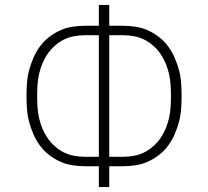

<svg xmlns="http://www.w3.org/2000/svg" viewBox="-20 -755 840 775"><path d="M379 0V-84H324Q298 -84 272 -88Q246 -92 222 -103Q198 -114 177.5 -130Q157 -146 141.5 -167Q126 -188 115.5 -212Q105 -236 98 -261.5Q91 -287 89 -313Q87 -339 87 -365V-370Q87 -396 89 -422Q91 -448 98 -473.5Q105 -499 115.5 -523Q126 -547 141.5 -568Q157 -589 177.5 -605Q198 -621 222 -632Q246 -643 272 -647Q298 -651 324 -651H379V-735H421V-651H476Q502 -651 528 -647Q554 -643 578 -632Q602 -621 622.5 -605Q643 -589 658.5 -568Q674 -547 684.5 -523Q695 -499 702 -473.5Q709 -448 711 -422Q713 -396 713 -370V-365Q713 -339 711 -313Q709 -287 702 -261.5Q695 -236 684.5 -212Q674 -188 658.5 -167Q643 -146 622.5 -130Q602 -114 578 -103Q554 -92 528 -88Q502 -84 476 -84H421V0ZM379 -122V-613H324Q302 -613 280 -609Q258 -605 238.5 -595.5Q219 -586 202 -571Q185 -556 172.5 -538Q160 -520 151.5 -499.5Q143 -479 138 -457.5Q133 -436 131.5 -414Q130 -392 130 -370V-365Q130 -343 131.5 -321Q133 -299 138 -277.5Q143 -256 151.5 -235.5Q160 -215 172.5 -197Q185 -179 202 -164Q219 -149 238.5 -139.5Q258 -130 280 -126Q302 -122 324 -122ZM421 -122H476Q498 -122 520 -126Q542 -130 561.5 -139.5Q581 -149 598 -164Q615 -179 627.5 -197Q640 -215 648.5 -235.5Q657 -256 662 -277.5Q667 -299 668.5 -321Q670 -343 670 -365V-370Q670 -392 668.5 -414Q667 -436 662 -457.5Q657 -479 648.5 -499.5Q640 -520 627.5 -538Q615 -556 598 -571Q581 -586 561.5 -595.5Q542 -605 520 -609Q498 -613 476 -613H421Z"/></svg>

Font: Iosevka Aile Extralight
Style: Regular
Weight: 200
Designer: Belleve Invis
Foundry: Belleve Invis
Version: Version 31.1.0; ttfautohint (v1.8.4)